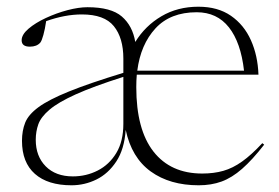

<svg xmlns="http://www.w3.org/2000/svg" viewBox="-20 -542 831 572"><path d="M224 -499Q173.5 -499 117.5 -479Q114 -455 109.2 -437.8Q104.5 -420.5 100 -415Q89.5 -403 69 -403Q44.5 -403 44.5 -422Q44.5 -439 65 -456.5Q85.5 -474 116.8 -488.5Q148 -503 181.2 -511.8Q214.5 -520.5 240.5 -520.5Q311 -520.5 343 -492.8Q375 -465 383 -417Q412.5 -465 460.8 -493.5Q509 -522 571 -522Q629 -522 668 -495Q707 -468 727.5 -422.2Q748 -376.5 750 -319.5H387.5Q386 -301.5 386 -282.5Q386 -156 437.2 -90.5Q488.5 -25 582.5 -25Q617 -25 645.2 -33Q673.5 -41 701.2 -60.8Q729 -80.5 761.5 -115.5L767 -111Q731.5 -65.5 701.2 -39Q671 -12.5 640.2 -1.2Q609.5 10 572 10Q486 10 429 -31.2Q372 -72.5 354.5 -155Q350.5 -97.5 326.5 -61Q302.5 -24.5 267.2 -7.2Q232 10 193 10Q122.5 10 84 -24Q45.5 -58 45.5 -122.5Q45.5 -152.5 55 -176.5Q64.5 -200.5 94.8 -222.8Q125 -245 185.5 -269.5Q246 -294 347.5 -325V-367.5Q347.5 -429 319.2 -464Q291 -499 224 -499ZM566 -505.5Q487.5 -505.5 443.2 -457.5Q399 -409.5 389 -331.5H707Q697.5 -415.5 662 -460.5Q626.5 -505.5 566 -505.5ZM86.5 -125.5Q86.5 -76.5 116.2 -46.5Q146 -16.5 197 -16.5Q237 -16.5 271.2 -34Q305.5 -51.5 326.5 -86.2Q347.5 -121 347.5 -173V-313Q258 -284.5 205.5 -260.8Q153 -237 127.5 -215.2Q102 -193.5 94.2 -171.8Q86.5 -150 86.5 -125.5Z"/></svg>

Font: Newsreader Display ExtraLight
Style: Regular
Weight: 275
Designer: Hugues Gentile
Foundry: Production Type
Version: Version 1.001